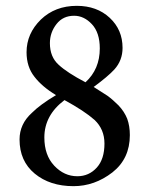

<svg xmlns="http://www.w3.org/2000/svg" viewBox="-20 -626 511 658"><path d="M243 -606Q312 -606 356 -565Q400 -524 400 -462Q400 -419 372 -388Q350 -364 301 -328Q330 -310 348 -298Q366 -285 386 -265Q406 -244 416 -219Q425 -194 425 -163Q425 -82 365 -35Q304 12 232 12Q151 12 99 -31Q47 -74 47 -148Q47 -201 89 -239Q118 -268 172 -300Q124 -329 98 -363Q71 -397 71 -447Q71 -511 120 -559Q169 -606 243 -606ZM234 -572Q196 -572 174 -544Q151 -515 151 -478Q151 -431 181 -404Q210 -377 273 -344Q322 -389 322 -460Q322 -514 295 -543Q268 -572 234 -572ZM245 -22Q285 -22 312 -52Q338 -81 338 -134Q338 -183 304 -215Q269 -246 201 -283Q132 -231 132 -155Q132 -94 166 -58Q200 -22 245 -22Z"/></svg>

Font: Shafarik
Style: Regular
Weight: 400
Version: Version 1.001; ttfautohint (v1.8.4.7-5d5b)